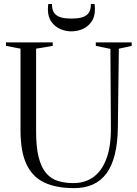

<svg xmlns="http://www.w3.org/2000/svg" viewBox="-20 -962 710 992"><path d="M363 10Q271.5 10 210 -18.5Q148.5 -47 117.2 -112.5Q86 -178 86 -288.5V-710.5L11 -725V-743H252.5V-725L166.5 -710.5V-284Q166.5 -201 180 -148.5Q193.5 -96 218.8 -67Q244 -38 279.5 -27Q315 -16 359 -16Q419 -16 462.5 -47.2Q506 -78.5 529.8 -141.8Q553.5 -205 553 -301L550.5 -709.5L475 -725V-743H660.5V-725L594 -710.5L589 -305Q588 -223.5 573.2 -164Q558.5 -104.5 530 -66Q501.5 -27.5 459.8 -8.8Q418 10 363 10ZM349 -800Q318.5 -800 290.8 -812.2Q263 -824.5 245.2 -849.8Q227.5 -875 227.5 -914Q227.5 -921.5 228 -927.5Q228.5 -933.5 229.5 -941.5H248.5Q248.5 -936 249 -930.8Q249.5 -925.5 250 -921Q253.5 -901 265.5 -888.8Q277.5 -876.5 298.5 -871.2Q319.5 -866 349 -866Q379 -866 399.8 -871.2Q420.5 -876.5 432.8 -888.8Q445 -901 448 -921Q449 -925.5 449.2 -930.8Q449.5 -936 449.5 -941.5H468.5Q469.5 -933.5 470 -927.5Q470.5 -921.5 470.5 -914Q470.5 -875 452.8 -849.8Q435 -824.5 407.2 -812.2Q379.5 -800 349 -800Z"/></svg>

Font: Merriweather 144pt Light
Style: Regular
Weight: 300
Version: Version 2.100